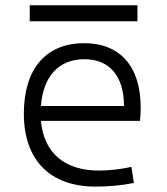

<svg xmlns="http://www.w3.org/2000/svg" viewBox="-20 -689 626 719"><path d="M338.4 9.8C384.8 9.8 436 5.4 481.4 -3.9L472.2 -64C432.6 -55.2 388.7 -50.3 350.1 -50.3C221.2 -50.3 144 -117.2 133.3 -236.3H503.9C505.9 -250 506.8 -268.1 506.8 -287.1C506.8 -440.4 429.2 -527.3 295.4 -527.3C151.9 -527.3 69.3 -431.2 69.3 -263.7C69.3 -89.4 167 9.8 338.4 9.8ZM133.3 -292C141.6 -403.3 200.2 -467.3 296.4 -467.3C390.1 -467.3 444.3 -403.8 444.3 -292ZM91.3 -609.4H494.6V-669.4H91.3Z"/></svg>

Font: Cascadia Code PL Light
Style: Regular
Weight: 300
Monospace: yes
Designer: Aaron Bell
Foundry: Saja Typeworks
Version: Version 2404.023